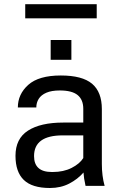

<svg xmlns="http://www.w3.org/2000/svg" viewBox="-20 -906 588 936"><path d="M237 -67.5Q290 -67.5 329.2 -87.5Q368.5 -107.5 386 -135.5V-246H285.5Q146 -246 146 -145Q146 -67.5 232.5 -67.5ZM223.5 10.5Q136.5 10.5 96 -28.8Q55.5 -68 55.5 -146.5Q55.5 -230 116.5 -269.2Q177.5 -308.5 288.5 -308.5H386V-375.5Q386 -420 358.5 -442.5Q331 -465 271.5 -465Q231.5 -465 206 -454Q180.5 -443 168.8 -424.2Q157 -405.5 157 -382H67Q67 -447 118 -492.5Q169 -538 276.5 -538Q381 -538 428.8 -497.8Q476.5 -457.5 476.5 -374.5V-106.5Q476.5 -48.5 490 0H397Q388.5 -38 387 -65Q359 -32.5 317.5 -11Q276 10.5 223.5 10.5ZM328 -614.5H227V-711H328ZM451.5 -816.5H103V-885.5H451.5Z"/></svg>

Font: Roberto Sans
Style: Regular
Weight: 400
Designer: Google (font) & Cristiano Sobral (main changes)
Version: Version 1.500; ttfautohint (v1.8.4.7-5d5b-dirty)